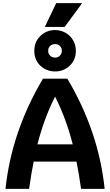

<svg xmlns="http://www.w3.org/2000/svg" viewBox="-20 -1200 700 1220"><path d="M466 -173H194Q180 -107 165 0H15Q53 -363 253 -700H408Q607 -365 645 0H495Q480 -107 466 -173ZM442 -283Q400 -448 330 -586Q260 -448 218 -283ZM198 -877Q198 -934 236.5 -971.5Q275 -1009 330 -1009Q366 -1009 396 -992Q426 -975 444 -945Q462 -915 462 -877Q462 -820 423.5 -783Q385 -746 330 -746Q274 -746 236 -783Q198 -820 198 -877ZM373 -877Q373 -896 360.5 -908Q348 -920 330 -920Q311 -920 298.5 -908Q286 -896 286 -877Q286 -859 298.5 -846.5Q311 -834 330 -834Q348 -834 360.5 -846.5Q373 -859 373 -877ZM337 -1180H502L391 -1029H265Z"/></svg>

Font: Krub
Style: Bold
Weight: 700
Version: Version 1.000; ttfautohint (v1.6)